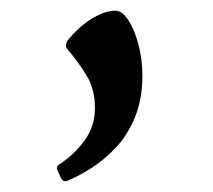

<svg xmlns="http://www.w3.org/2000/svg" viewBox="-20 -138 399 360"><path d="M106 201Q98 204 94 195L88 182Q84 174 93 169Q119 152 138.5 125.5Q158 99 158 64Q158 29 142 3Q126 -23 107 -45Q101 -51 106 -61Q115 -73 130 -86.5Q145 -100 163 -109Q181 -118 196 -118Q209 -118 220.5 -100.5Q232 -83 239.5 -55Q247 -27 247 4Q247 48 233 82Q219 116 196.5 139.5Q174 163 150 178Q126 193 106 201Z"/></svg>

Font: Hahmlet Medium
Style: Regular
Weight: 500
Version: Version 1.002